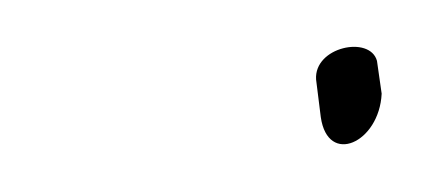

<svg xmlns="http://www.w3.org/2000/svg" viewBox="-20 -349 183 82"><path d="M115 -315 117 -299C120 -278 142 -288 143 -309L141 -323C138 -334 114 -329 115 -315ZM117 -299Z"/></svg>

Font: Stray Cat
Style: LtObl
Weight: 300
Version: Version 1.0